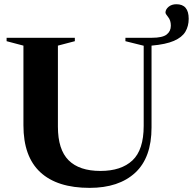

<svg xmlns="http://www.w3.org/2000/svg" viewBox="-20 -898 934 930"><path d="M807.5 -773.5Q807.5 -799.5 794.5 -815.2Q781.5 -831 781.5 -837Q781.5 -852 796.2 -864.8Q811 -877.5 834.5 -877.5Q894 -877.5 894 -807Q894 -771.5 877.8 -744.2Q861.5 -717 822.2 -700Q783 -683 714 -677V-280.5Q714 -134.5 634.8 -61.2Q555.5 12 414 12Q257 12 175.2 -63.8Q93.5 -139.5 93.5 -291V-677L12 -698.5V-715H342.5V-698.5L260.5 -677V-284.5Q260.5 -173.5 312.2 -121.8Q364 -70 466.5 -70Q567 -70 621.5 -121Q676 -172 676 -288.5V-676.5L587.5 -698.5V-715H715.5Q767 -715 787.2 -730.8Q807.5 -746.5 807.5 -773.5Z"/></svg>

Font: Newsreader Display SemiBold
Style: Regular
Weight: 600
Designer: Hugues Gentile
Foundry: Production Type
Version: Version 1.001